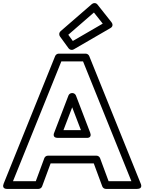

<svg xmlns="http://www.w3.org/2000/svg" viewBox="-75 -1197 934 1242"><path d="M366.7 -972.1 532.6 -1116 589.5 -1044.1 396 -931.9ZM316.6 -994.9C307.2 -986.7 305.1 -971.8 312.8 -961.3L368.8 -884.3C375.7 -874.8 390.2 -870.8 401.5 -877.4L639.5 -1015.4C659.4 -1026.9 652.7 -1044.8 646.6 -1052.5L555.6 -1167.5C545.9 -1179.8 529.5 -1179.5 519.6 -1170.9ZM462.1 -800 774.9 -25H627.4L572.4 -173.7C568.8 -183.4 559.2 -190 549 -190H235C224.6 -190 215.1 -183.3 211.6 -173.7L156.6 -25H9.1L321.9 -800ZM502.2 -834.4C498.7 -843.1 489.3 -850 479 -850H305C295.6 -850 285.7 -843.9 281.8 -834.4L-51.2 -9.4C-66.4 28.2 -28 25 -28 25H174C184.2 25 193.8 18.4 197.4 8.7L252.4 -140H531.6L586.6 8.7C590.1 18.3 599.6 25 610 25H812C852.5 25 835.2 -9.4 835.2 -9.4ZM508.3 -338.9 416.3 -578.9C412.6 -588.6 402.9 -595 393 -595H391C380.6 -595 371.2 -588.2 367.7 -578.9L275.7 -338.9C275.7 -338.9 259.1 -305 299 -305H485C485 -305 522.6 -301.7 508.3 -338.9ZM448.6 -355H335.4L392 -502.8Z"/></svg>

Font: Hussar Techniczny
Style: Bold 
Weight: 700
Foundry: Cannot Into Space Fonts
Version: Version 0.77